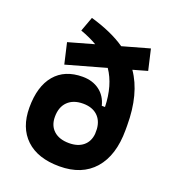

<svg xmlns="http://www.w3.org/2000/svg" viewBox="-136 -843 858 956"><g transform="rotate(20 293.0 -365.0)"><path d="M286.6 9.8Q171.9 9.8 109.4 -49.3Q46.9 -108.4 46.9 -214.8Q46.9 -327.1 98.4 -388.2Q149.9 -449.2 244.6 -449.2Q297.4 -449.2 334 -422.1Q370.6 -395 382.8 -345.7H399.9Q396.5 -460 346.2 -533.2L137.2 -474.6L111.8 -584.5L247.1 -622.6Q209 -645 158.7 -663.1L187 -740.2Q299.3 -708 372.1 -657.7L515.1 -697.8L540.5 -587.9L464.4 -566.4Q535.2 -464.8 535.2 -296.4V-272.9Q535.2 -138.2 470.5 -64.2Q405.8 9.8 286.6 9.8ZM292.5 -115.2Q339.4 -115.2 367.4 -138.4Q395.5 -161.6 399.4 -203.1V-229Q396 -273.9 367.9 -299.1Q339.8 -324.2 292.5 -324.2Q240.7 -324.2 211.4 -295.4Q182.1 -266.6 182.1 -214.8Q182.1 -168 211.4 -141.6Q240.7 -115.2 292.5 -115.2Z"/></g></svg>

Font: Cascadia Code PL
Style: Bold
Weight: 700
Monospace: yes
Designer: Aaron Bell
Foundry: Saja Typeworks
Version: Version 2404.023; ttfautohint (v1.8.4)